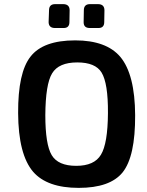

<svg xmlns="http://www.w3.org/2000/svg" viewBox="-20 -899 712 932"><path d="M455 -879Q487 -879 487 -849L486 -792Q486 -763 458 -763H416Q386 -763 386 -791L387 -849Q387 -879 417 -879ZM286 -879Q318 -879 318 -849L317 -792Q317 -763 289 -763H247Q217 -763 216 -791L218 -849Q218 -879 248 -879ZM564 -623Q635 -538 636 -340Q637 -139 575 -62Q514 13 362 13Q209 13 141 -65Q69 -149 68 -350Q67 -547 128 -624Q189 -703 345 -703Q496 -703 564 -623ZM233 -543Q201 -491 200 -340Q200 -198 231 -146Q262 -94 350 -94Q438 -94 470 -148Q503 -202 504 -350Q505 -495 473 -547Q443 -596 355 -596Q265 -596 233 -543Z"/></svg>

Font: Taylor Sans Upright Semi Bold
Style: Regular
Weight: 600
Italic angle: -8°
Designer: Natanael Gama
Version: Version 1.001 September 8, 2015